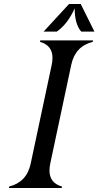

<svg xmlns="http://www.w3.org/2000/svg" viewBox="-20 -939 492 959"><path d="M324.7 -918.9H383.3L451.7 -781.2H385.7Q353 -818.8 353 -897.5Q318.8 -819.8 263.7 -781.2H197.8ZM24.4 0 25.9 -7.3Q113.8 -29.3 133.3 -122.1L238.3 -615.2Q242.2 -634.3 242.2 -649.9Q242.2 -712.4 179.7 -730L181.2 -737.3H444.8L443.4 -730Q355.5 -708 335.9 -615.2L231 -122.1Q227.1 -103 227.1 -87.4Q227.1 -24.9 289.6 -7.3L288.1 0Z"/></svg>

Font: Modern Antiqua
Style: Book Oblique
Weight: 400
Italic angle: -12°
Designer: Wojciech Kalinowski "wmk69" (wmk69@o2.pl)
Foundry: Wojciech Kalinowski "wmk69" (wmk69@o2.pl)
Version: Version 3.1.0; 2021-05-28